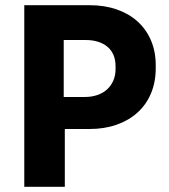

<svg xmlns="http://www.w3.org/2000/svg" viewBox="-20 -720 653 740"><path d="M73.6 0H229.8V-222.8H324.8Q382.4 -222.8 429.4 -239.3Q476.4 -255.8 510 -286.2Q543.7 -316.7 561.9 -360Q580.2 -403.4 580.2 -457V-468.8Q580.2 -521.6 561.8 -564.5Q543.4 -607.4 510 -637.4Q476.7 -667.5 429.7 -683.7Q382.8 -700 324.6 -700H73.6ZM225.6 -346.2V-565.8H310.2Q336.7 -565.8 358 -559Q379.3 -552.2 394.3 -539.6Q409.2 -527 417.3 -508.1Q425.4 -489.1 425.4 -465.4V-454.2Q425.4 -429.8 417 -410Q408.6 -390.2 393.2 -375.9Q377.7 -361.6 355.6 -353.9Q333.4 -346.2 306.6 -346.2Z"/></svg>

Font: Fixel Variable
Style: Regular
Weight: 100
Width: 3
Designer: AlfaBravo + MacPaw
Foundry: Kyrylo Tkachov, Marchela Mozhyna, Serhii Makarenko, Maria Weinstein, Zakhar Kryvoshyya
Version: Version 1.211